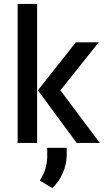

<svg xmlns="http://www.w3.org/2000/svg" viewBox="-20 -720 540 967"><path d="M68.8 0H167V-700.2H68.8ZM284.2 -265.1 477.1 -506.8H361.8L170.9 -265.1L366.2 0H482.9ZM243.2 227.1Q274.9 199.2 295.2 153.8Q315.4 108.4 315.9 63V24.4H217.8V73.2Q216.3 133.3 180.7 189.5Z"/></svg>

Font: FAU Chimera Medium
Style: Regular
Weight: 500
Version: Version 1.002;hotconv 1.0.117;makeotfexe 2.5.65602